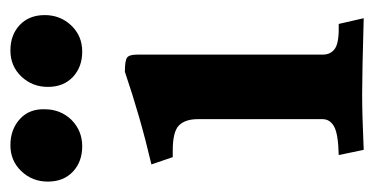

<svg xmlns="http://www.w3.org/2000/svg" viewBox="-205 -521 719 369"><g transform="rotate(-90 154.5 -336.5)"><path d="M240 -538Q210 -538 191 -556Q172 -574 172 -604Q172 -634 192 -655Q212 -676 242 -676Q272 -676 291 -658Q310 -640 310 -610Q310 -580 290 -559Q270 -538 240 -538ZM129 -610Q129 -580 109 -559Q88 -538 58 -538Q28 -538 9 -556Q-10 -574 -10 -604Q-10 -634 10 -655Q30 -676 60 -676Q90 -676 110 -658Q130 -640 129 -610ZM234 -433V-76Q234 -60 246 -52Q258 -44 293 -45L304 3Q198 0 158 0Q118 0 51 3L41 -45Q82 -46 96 -54Q110 -62 110 -76V-316Q110 -340 98 -352Q86 -364 50 -364H37L23 -405Q113 -426 201 -456Q222 -456 228 -452Q234 -448 234 -433Z"/></g></svg>

Font: Lusitana
Style: Bold
Weight: 700
Designer: Ana Paula Megda
Foundry: Ana Paula Megda
Version: Version 1.001; ttfautohint (v1.4.1)